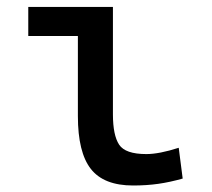

<svg xmlns="http://www.w3.org/2000/svg" viewBox="-20 -538 626 567"><path d="M373 9.8Q286.6 9.8 248.3 -39.1Q210 -87.9 210 -195.3V-431.6H63.5V-517.6H313.5V-200.2Q313.5 -138.7 331.8 -110.8Q350.1 -83 412.1 -83Q450.2 -83 507.8 -101.6L519.5 -10.7Q481.9 0 447.3 4.9Q412.6 9.8 373 9.8Z"/></svg>

Font: Caskaydia Cove
Style: Regular
Weight: 400
Monospace: yes
Designer: Aaron Bell
Foundry: Saja Typeworks
Version: Version 4.300; ttfautohint (v1.8.3)